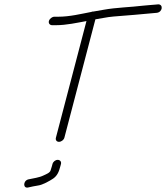

<svg xmlns="http://www.w3.org/2000/svg" viewBox="-20 -689 765 884"><path d="M221.7 66 219.3 75C218 80.3 215.9 87 213.1 95C210.1 106.6 193.1 112.8 182.1 118C159.5 129.4 134.5 131.3 110.1 137C85.1 143.7 85.5 180.6 110.4 174C126.1 170.3 138.5 167.8 155.8 165C176.3 162.4 209.3 143.7 225.1 133C244.8 119 251.6 100.7 258.3 75L260.7 66C263.5 55.4 256.2 47 245.7 47C235.1 47 224.5 55.4 221.7 66ZM220.1 -573H238.1C285.5 -573 335.2 -584.3 378.1 -592L237.4 -55C234.6 -44.4 240.8 -36 251.4 -36C262 -36 273.6 -44.4 276.4 -55L419.2 -600L453.8 -606C471.3 -609.3 487.9 -611.7 503.6 -613C567 -618 629.5 -623 690.8 -629L702.1 -630C728.5 -633.2 733.1 -669 708.3 -669L698 -668C679.6 -666.2 660.1 -665.2 639.7 -663C580.4 -655.8 514.2 -654.5 456.8 -644L410.7 -636H408.7C406 -636 403.2 -635.3 400.1 -634C353.5 -625.1 300.3 -612 248.4 -612H230.4C219.8 -612 207.9 -602.6 205.1 -592C202.4 -581.4 209.6 -573 220.1 -573Z"/></svg>

Font: Just Breathe
Style: Obl5
Weight: 400
Foundry: Cannot Into Space Fonts
Version: Version 0.72